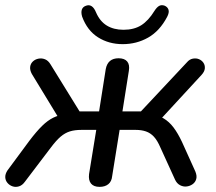

<svg xmlns="http://www.w3.org/2000/svg" viewBox="-28 -721 842 748"><path d="M360 7Q337 7 326.5 -6Q316 -19 319 -43L347 -215H290Q263 -215 244 -209Q225 -203 208 -188.5Q191 -174 170 -146L69 -13Q59 1 46 5Q33 9 21 5Q9 1 1 -8.5Q-7 -18 -7.5 -30.5Q-8 -43 1 -57L86 -172Q114 -209 136 -230.5Q158 -252 179.5 -262.5Q201 -273 226 -276L208 -249L96 -433Q88 -448 89.5 -460.5Q91 -473 100 -481.5Q109 -490 122 -492.5Q135 -495 147.5 -490Q160 -485 169 -470L282 -287H358L384 -452Q388 -473 400.5 -483.5Q413 -494 434 -494Q457 -494 467.5 -481.5Q478 -469 474 -445L449 -287H521L700 -478Q710 -490 723 -492.5Q736 -495 747 -490.5Q758 -486 764.5 -476.5Q771 -467 770 -454.5Q769 -442 757 -429L591 -249L556 -275Q587 -273 609 -260Q631 -247 648 -224.5Q665 -202 681 -168L733 -53Q740 -36 736.5 -23.5Q733 -11 722.5 -3.5Q712 4 699 5.5Q686 7 673.5 0.5Q661 -6 654 -21L597 -146Q585 -174 571.5 -188.5Q558 -203 540.5 -209Q523 -215 500 -215H438L409 -35Q407 -14 394 -3.5Q381 7 360 7ZM450 -549Q396 -549 354 -575.5Q312 -602 292 -656Q287 -673 291 -684Q295 -695 308 -699Q320 -703 329.5 -696.5Q339 -690 346 -673Q361 -638 388 -621.5Q415 -605 453 -605Q494 -605 522 -622.5Q550 -640 574 -679Q583 -693 592 -698Q601 -703 613 -699Q625 -694 628.5 -683Q632 -672 623 -655Q594 -600 549 -574.5Q504 -549 450 -549Z"/></svg>

Font: Nunito Medium
Style: Italic
Weight: 500
Designer: Vernon Adams
Foundry: Vernon Adams
Version: Version 3.601